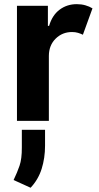

<svg xmlns="http://www.w3.org/2000/svg" viewBox="-20 -573 469 910"><path d="M60.4 0V-545.5H207V-450.3H212.7Q227.6 -501.1 262.6 -527.2Q297.6 -553.3 343.8 -553.3Q365.8 -553.3 384.6 -547.9Q403.4 -542.6 418.3 -533.4L372.9 -408.4Q362.2 -413.7 349.6 -417.4Q337 -421.2 321.4 -421.2Q275.6 -421.2 243.8 -389.9Q212 -358.7 211.6 -308.6V0ZM193.5 42.3V117.9Q193.5 176.1 177.4 227.3Q161.2 278.4 125 316.8L44.4 280.2Q44.7 279.8 45.1 278.8Q61.4 245 72.6 212.5Q83.8 180 83.5 126.1V42.3Z"/></svg>

Font: Inter UI
Style: Bold
Weight: 700
Designer: Rasmus Andersson
Foundry: rsms
Version: 3.2;8d6f07862